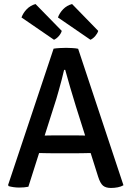

<svg xmlns="http://www.w3.org/2000/svg" viewBox="-20 -924 652 951"><path d="M245.5 -683Q258 -685 276 -686Q294 -687 307.5 -687Q319.5 -687 337.8 -686Q356 -685 367 -682.5L591.5 -6.5Q580 0.5 563.2 3.8Q546.5 7 529.5 7Q504 7 490.2 -4.5Q476.5 -16 466 -49L356 -397Q342 -441 328 -489.8Q314 -538.5 303 -578H297.5Q292.5 -555.5 285.5 -529Q278.5 -502.5 271.5 -477.5Q264.5 -452.5 259 -434L120.5 1Q111 3 99 4Q87 5 74.5 5Q61 5 47.2 3Q33.5 1 23 -2L20 -7.5ZM232 -165Q227.5 -165 213.2 -165.2Q199 -165.5 184.5 -165.8Q170 -166 165.5 -166H116L149 -252.5H192.5Q197 -252.5 209.8 -252.8Q222.5 -253 235 -253.2Q247.5 -253.5 252 -253.5H352Q357 -253.5 369.5 -253.2Q382 -253 395.2 -252.8Q408.5 -252.5 413 -252.5H457.5L486 -166H437Q432.5 -166 417.8 -165.8Q403 -165.5 388.5 -165.2Q374 -165 369.5 -165ZM156 -904 286 -771Q282 -757.5 271.2 -745.2Q260.5 -733 247.5 -727L86.5 -837.5Q94.5 -860 112.5 -878.5Q130.5 -897 156 -904ZM337 -904 466.5 -771Q462.5 -758 451.8 -745.5Q441 -733 428 -727L267 -837.5Q275 -860 293 -878.5Q311 -897 337 -904Z"/></svg>

Font: Signika Light
Style: Regular
Weight: 400
Version: Version 2.003;gftools[0.9.32]